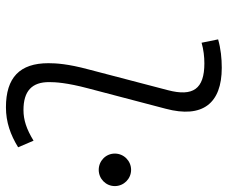

<svg xmlns="http://www.w3.org/2000/svg" viewBox="-82 -700 792 669"><g transform="rotate(90 314.5 -366.0)"><path d="M354.5 9.8C405.8 9.8 450.2 -5.9 493.7 -32.7L470.7 -86.4C430.7 -62 398.9 -51.3 363.8 -51.3C297.9 -51.3 266.1 -80.6 266.6 -141.6C266.6 -162.1 268.6 -202.1 288.6 -277.3L359.4 -546.9C393.6 -675.3 340.8 -742.2 216.8 -742.2C183.6 -742.2 150.4 -738.8 117.7 -729.5L129.4 -671.9C153.3 -678.7 177.7 -681.6 201.2 -681.6C291 -681.6 317.4 -641.6 294.9 -555.2L222.2 -277.3C203.1 -206.1 200.7 -165 200.7 -138.2C200.7 -38.6 250.5 9.8 354.5 9.8ZM572.3 -313.5C603.5 -313.5 628.9 -338.4 628.9 -369.6C628.9 -400.9 603.5 -426.3 572.3 -426.3C541 -426.3 515.6 -400.9 515.6 -369.6C515.6 -338.4 541 -313.5 572.3 -313.5Z"/></g></svg>

Font: Cascadia Mono PL Light
Style: Italic
Weight: 300
Italic angle: -10°
Monospace: yes
Designer: Aaron Bell
Foundry: Saja Typeworks
Version: Version 2404.023